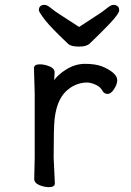

<svg xmlns="http://www.w3.org/2000/svg" viewBox="-20 -755 540 791"><path d="M182 16Q163 16 143 8Q121 -1 121 -18L123 -106V-367L120 -474Q120 -490 144 -490Q163 -490 183 -482Q205 -473 205 -458Q205 -446 204 -437.5Q203 -429 203 -425Q221 -449 250 -467Q288 -492 330.5 -492Q373 -492 400 -481.5Q427 -471 445 -456Q463 -441 463 -424.5Q463 -408 450 -388Q437 -368 424 -368Q409 -368 402 -381Q393 -398 373 -406.5Q353 -415 339 -415Q299 -415 265 -390Q215 -354 205 -265Q201 -230 201 -106L206 0Q206 16 182 16ZM306 -644Q339 -666 372 -687Q405 -708 421 -721.5Q437 -735 447 -735Q457 -735 464 -730Q471 -725 471 -712Q471 -703 451 -679Q431 -655 383 -608Q363 -589 350 -576Q337 -563 306 -563Q273 -563 261 -574Q191 -640 166 -672Q140 -706 140 -713Q140 -725 148 -731Q154 -735 164 -735Q174 -735 190 -721.5Q206 -708 239.5 -687Q273 -666 306 -644Z"/></svg>

Font: Moon Stars Kai HW
Style: Bold
Weight: 700
Designer: GuiWonder
Version: Version 1.101